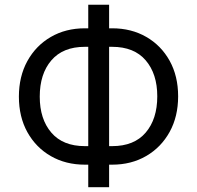

<svg xmlns="http://www.w3.org/2000/svg" viewBox="-20 -760 831 810"><path d="M338.1 -640.6H352.3V-740.1H440.3V-640.6H453.1Q534.1 -640.6 596.9 -604.4Q659.8 -568.2 695.7 -503.6Q731.5 -438.9 731.5 -353.7Q731.5 -268.5 695.7 -203.5Q659.8 -138.5 596.9 -101.9Q534.1 -65.3 453.1 -65.3H440.3V29.8H352.3V-65.3H338.1Q257.1 -65.3 194.2 -101.6Q131.4 -137.8 95.5 -202.4Q59.7 -267 59.7 -352.3Q59.7 -437.5 95.5 -502.5Q131.4 -567.5 194.2 -604Q257.1 -640.6 338.1 -640.6ZM338.1 -562.5Q245.4 -562.5 196.6 -505.3Q147.7 -448.2 147.7 -352.3Q147.7 -257.5 196.6 -200.5Q245.4 -143.5 338.1 -143.5H352.3V-562.5ZM440.3 -562.5V-143.5H453.1Q545.8 -143.5 594.6 -200.6Q643.5 -257.8 643.5 -353.7Q643.5 -448.5 594.6 -505.5Q545.8 -562.5 453.1 -562.5Z"/></svg>

Font: Inter Zeller
Style: Regular
Weight: 400
Designer: Rasmus Andersson; Joe Bland
Foundry: zeller
Version: Version 3.015;git-dec3a8cb1